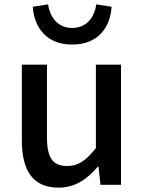

<svg xmlns="http://www.w3.org/2000/svg" viewBox="-20 -846 660 879"><path d="M248 13C324 13 378 -25 428 -83H431L440 0H534V-550H419V-168C373 -110 338 -86 287 -86C222 -86 195 -123 195 -218V-550H80V-204C80 -64 131 13 248 13ZM310 -642C434 -642 485 -726 491 -815L421 -826C413 -771 380 -718 310 -718C242 -718 208 -771 200 -826L130 -815C136 -726 188 -642 310 -642Z"/></svg>

Font: Genne Gothic Medium
Style: Regular
Weight: 500
Designer: Ryoko NISHIZUKA (kana & ideographs); Paul D. Hunt (Latin, Greek & Cyrillic); Wenlong ZHANG (bopomofo); Sandoll Communica
Foundry: Adobe Systems Incorporated
Version: Version 1.004;PS 1.004;hotconv 16.6.51;makeotf.lib2.5.65220